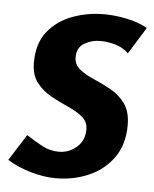

<svg xmlns="http://www.w3.org/2000/svg" viewBox="-59 -548 481 598"><g transform="rotate(5 182.0 -249.0)"><path d="M327 -395Q310 -412 286 -419Q262 -426 238 -426Q211 -426 188.5 -412.5Q166 -399 166 -369Q166 -346 184 -331.5Q202 -317 229 -305.5Q256 -294 283 -279Q310 -264 328 -239Q346 -214 346 -172Q346 -111 316.5 -70Q287 -29 239.5 -8.5Q192 12 137 12Q100 12 58.5 0Q17 -12 -15 -32L37 -114Q60 -99 85.5 -85Q111 -71 139 -71Q171 -71 195 -92Q219 -113 219 -147Q219 -172 200.5 -187Q182 -202 155.5 -213.5Q129 -225 102 -240Q75 -255 56.5 -278.5Q38 -302 38 -342Q38 -401 67.5 -438Q97 -475 144 -492.5Q191 -510 243 -510Q276 -510 313 -502.5Q350 -495 379 -479Z"/></g></svg>

Font: Rosario
Style: Bold Italic
Weight: 700
Italic angle: -8.05°
Designer: Hector Gatti
Foundry: Omnibus Type
Version: Version 1.101; ttfautohint (v1.8.1.43-b0c9)